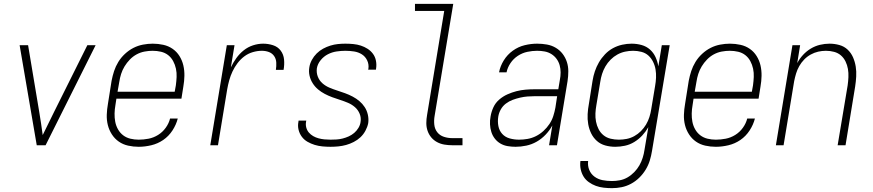

<svg xmlns="http://www.w3.org/2000/svg" viewBox="-20 -755 4540 998"><path d="M171 0 82 -520H126L184 -173Q189 -143 193.5 -113Q198 -83 202 -53Q217 -83 231.5 -113Q246 -143 261 -173L434 -520H477L217 0Z M701 8Q673 8 646 2Q619 -4 597.5 -19Q576 -34 561.5 -56.5Q547 -79 540.5 -105Q534 -131 535 -159Q536 -187 541 -215L560 -335Q565 -361 573 -385.5Q581 -410 595 -433Q609 -456 629.5 -475Q650 -494 673.5 -506Q697 -518 723 -523Q749 -528 774 -528Q802 -528 829 -522Q856 -516 877.5 -501Q899 -486 913 -463.5Q927 -441 933 -415Q939 -389 938.5 -361Q938 -333 933 -305L923 -242H585L580 -209Q576 -187 575.5 -165Q575 -143 579 -122Q583 -101 593.5 -82.5Q604 -64 620.5 -51.5Q637 -39 658 -34Q679 -29 701 -29Q726 -29 752 -34Q778 -39 801.5 -53.5Q825 -68 841.5 -91Q858 -114 864 -139H904Q896 -107 876.5 -77Q857 -47 828.5 -27.5Q800 -8 766.5 0Q733 8 701 8ZM591 -278H888L894 -311Q897 -333 898 -355Q899 -377 894.5 -398Q890 -419 880 -437.5Q870 -456 854 -468.5Q838 -481 817 -486Q796 -491 773 -491Q753 -491 731.5 -487Q710 -483 690.5 -472.5Q671 -462 655 -445.5Q639 -429 627.5 -410Q616 -391 609.5 -370.5Q603 -350 600 -329Z M1073 0 1159 -520H1199L1180 -405Q1192 -430 1208.5 -453Q1225 -476 1247 -493.5Q1269 -511 1295.5 -519.5Q1322 -528 1348 -528Q1374 -528 1399 -520Q1424 -512 1439 -492Q1454 -472 1456.5 -445.5Q1459 -419 1454 -392H1414Q1417 -411 1416 -430Q1415 -449 1405 -463.5Q1395 -478 1378 -484.5Q1361 -491 1341 -491Q1318 -491 1294 -484Q1270 -477 1250 -462Q1230 -447 1214.5 -426.5Q1199 -406 1188.5 -383.5Q1178 -361 1171.5 -337.5Q1165 -314 1161 -291L1113 0Z M1698 8Q1677 8 1656 6Q1635 4 1615.5 -2Q1596 -8 1578.5 -18Q1561 -28 1549 -44Q1537 -60 1532 -80Q1527 -100 1531 -121Q1531 -123 1531.5 -124.5Q1532 -126 1532 -128H1572Q1572 -127 1571.5 -125.5Q1571 -124 1571 -123Q1568 -107 1572 -92Q1576 -77 1585.5 -66Q1595 -55 1608 -47.5Q1621 -40 1636 -36Q1651 -32 1666.5 -30.5Q1682 -29 1698 -29Q1714 -29 1729.5 -30Q1745 -31 1761 -35Q1777 -39 1792.5 -46Q1808 -53 1821 -64Q1834 -75 1843 -90Q1852 -105 1854 -120Q1858 -143 1849.5 -163.5Q1841 -184 1825 -198Q1809 -212 1789 -220.5Q1769 -229 1748.5 -235.5Q1728 -242 1707.5 -249.5Q1687 -257 1668 -267Q1649 -277 1633 -290.5Q1617 -304 1605.5 -322Q1594 -340 1589 -361.5Q1584 -383 1588 -406Q1591 -425 1601 -443.5Q1611 -462 1626 -477Q1641 -492 1659.5 -502Q1678 -512 1697.5 -518Q1717 -524 1736.5 -526Q1756 -528 1775 -528Q1796 -528 1816.5 -526Q1837 -524 1855.5 -518Q1874 -512 1890.5 -501.5Q1907 -491 1918.5 -475.5Q1930 -460 1934 -440Q1938 -420 1935 -400Q1935 -398 1934.5 -396.5Q1934 -395 1934 -393H1894Q1894 -395 1894 -396Q1894 -397 1895 -398Q1898 -421 1888.5 -441Q1879 -461 1861 -472.5Q1843 -484 1820.5 -487.5Q1798 -491 1775 -491Q1753 -491 1729.5 -487.5Q1706 -484 1684.5 -473Q1663 -462 1647 -442.5Q1631 -423 1627 -400Q1624 -377 1632 -356.5Q1640 -336 1656 -322Q1672 -308 1692 -299.5Q1712 -291 1732.5 -284.5Q1753 -278 1773.5 -270.5Q1794 -263 1813 -253Q1832 -243 1848 -229.5Q1864 -216 1875.5 -198.5Q1887 -181 1892 -159Q1897 -137 1894 -115Q1890 -95 1879.5 -75.5Q1869 -56 1853.5 -41.5Q1838 -27 1818.5 -17Q1799 -7 1779 -1.5Q1759 4 1738.5 6Q1718 8 1698 8Z M2331 0Q2310 0 2289.5 -3.5Q2269 -7 2251.5 -16.5Q2234 -26 2221.5 -41Q2209 -56 2202.5 -75Q2196 -94 2196 -115Q2196 -136 2200 -158L2289 -698H2137V-735H2336L2239 -152Q2235 -129 2237.5 -106.5Q2240 -84 2253 -67.5Q2266 -51 2287 -44Q2308 -37 2331 -37H2384V0Z M2660 8Q2639 8 2618.5 4.5Q2598 1 2581 -9Q2564 -19 2552 -34.5Q2540 -50 2534 -69Q2528 -88 2527 -108.5Q2526 -129 2530 -150Q2534 -174 2544.5 -197Q2555 -220 2574.5 -237Q2594 -254 2617.5 -264.5Q2641 -275 2664.5 -281Q2688 -287 2712 -289Q2736 -291 2760 -291H2882L2890 -339Q2894 -359 2894 -378.5Q2894 -398 2889 -416Q2884 -434 2873 -449Q2862 -464 2846 -474Q2830 -484 2811 -487.5Q2792 -491 2772 -491Q2747 -491 2721 -485.5Q2695 -480 2672 -465Q2649 -450 2633.5 -427Q2618 -404 2613 -379H2574Q2580 -411 2598.5 -441Q2617 -471 2645.5 -491.5Q2674 -512 2707 -520Q2740 -528 2772 -528Q2798 -528 2823 -523.5Q2848 -519 2869 -506.5Q2890 -494 2904.5 -475Q2919 -456 2926.5 -433Q2934 -410 2934 -384.5Q2934 -359 2930 -333L2875 0H2834L2851 -103Q2837 -77 2816 -55Q2795 -33 2769.5 -18.5Q2744 -4 2715.5 2Q2687 8 2660 8ZM2678 -29Q2700 -29 2722.5 -33Q2745 -37 2766 -47.5Q2787 -58 2805 -74.5Q2823 -91 2836 -110.5Q2849 -130 2856 -152Q2863 -174 2867 -196L2876 -255H2760Q2741 -255 2722 -253.5Q2703 -252 2683.5 -247.5Q2664 -243 2645 -236Q2626 -229 2609.5 -216.5Q2593 -204 2583 -186Q2573 -168 2570 -149Q2566 -124 2570.5 -100Q2575 -76 2590.5 -59Q2606 -42 2629.5 -35.5Q2653 -29 2678 -29Z M3161 223Q3139 223 3117.5 220.5Q3096 218 3077 211Q3058 204 3041 192Q3024 180 3013.5 163Q3003 146 2998.5 125Q2994 104 2997 82H3037Q3034 107 3043 128.5Q3052 150 3070.5 163.5Q3089 177 3112.5 181.5Q3136 186 3161 186Q3181 186 3202 182Q3223 178 3242 167Q3261 156 3277 139.5Q3293 123 3303.5 104.5Q3314 86 3320.5 65.5Q3327 45 3330 24L3350 -94Q3337 -71 3318.5 -51Q3300 -31 3277 -17Q3254 -3 3228.5 2.5Q3203 8 3178 8Q3151 8 3126 1Q3101 -6 3082.5 -22.5Q3064 -39 3053 -61.5Q3042 -84 3037.5 -109.5Q3033 -135 3034.5 -162Q3036 -189 3041 -215L3060 -335Q3064 -360 3072 -384Q3080 -408 3093 -430.5Q3106 -453 3124.5 -472.5Q3143 -492 3166 -504.5Q3189 -517 3214 -522.5Q3239 -528 3263 -528Q3290 -528 3315 -521Q3340 -514 3358.5 -497.5Q3377 -481 3387.5 -458Q3398 -435 3402 -410L3420 -520H3461L3369 30Q3365 55 3357.5 79.5Q3350 104 3336 127Q3322 150 3302.5 169Q3283 188 3259.5 200.5Q3236 213 3211 218Q3186 223 3161 223ZM3197 -29Q3217 -29 3237.5 -33Q3258 -37 3277 -47.5Q3296 -58 3311.5 -73.5Q3327 -89 3338 -107.5Q3349 -126 3355.5 -146.5Q3362 -167 3365 -187Q3370 -217 3375 -247Q3380 -277 3385 -307Q3389 -329 3390 -351Q3391 -373 3387.5 -394Q3384 -415 3374.5 -434Q3365 -453 3350 -466.5Q3335 -480 3314 -485.5Q3293 -491 3271 -491Q3250 -491 3229 -486.5Q3208 -482 3189 -471.5Q3170 -461 3154 -445Q3138 -429 3127 -410Q3116 -391 3109.5 -370.5Q3103 -350 3100 -329L3080 -209Q3076 -187 3075 -165.5Q3074 -144 3078 -123Q3082 -102 3091.5 -83.5Q3101 -65 3117 -52Q3133 -39 3154 -34Q3175 -29 3197 -29Z M3701 8Q3673 8 3646 2Q3619 -4 3597.5 -19Q3576 -34 3561.5 -56.5Q3547 -79 3540.5 -105Q3534 -131 3535 -159Q3536 -187 3541 -215L3560 -335Q3565 -361 3573 -385.5Q3581 -410 3595 -433Q3609 -456 3629.5 -475Q3650 -494 3673.5 -506Q3697 -518 3723 -523Q3749 -528 3774 -528Q3802 -528 3829 -522Q3856 -516 3877.5 -501Q3899 -486 3913 -463.5Q3927 -441 3933 -415Q3939 -389 3938.5 -361Q3938 -333 3933 -305L3923 -242H3585L3580 -209Q3576 -187 3575.5 -165Q3575 -143 3579 -122Q3583 -101 3593.5 -82.5Q3604 -64 3620.5 -51.5Q3637 -39 3658 -34Q3679 -29 3701 -29Q3726 -29 3752 -34Q3778 -39 3801.5 -53.5Q3825 -68 3841.5 -91Q3858 -114 3864 -139H3904Q3896 -107 3876.5 -77Q3857 -47 3828.5 -27.5Q3800 -8 3766.5 0Q3733 8 3701 8ZM3591 -278H3888L3894 -311Q3897 -333 3898 -355Q3899 -377 3894.5 -398Q3890 -419 3880 -437.5Q3870 -456 3854 -468.5Q3838 -481 3817 -486Q3796 -491 3773 -491Q3753 -491 3731.5 -487Q3710 -483 3690.5 -472.5Q3671 -462 3655 -445.5Q3639 -429 3627.5 -410Q3616 -391 3609.5 -370.5Q3603 -350 3600 -329Z M4013 0 4099 -520H4139L4124 -427Q4136 -450 4154 -469.5Q4172 -489 4194.5 -502.5Q4217 -516 4242 -522Q4267 -528 4292 -528Q4318 -528 4343 -521Q4368 -514 4386 -497Q4404 -480 4414 -457Q4424 -434 4428 -409Q4432 -384 4430.5 -357.5Q4429 -331 4425 -305L4375 0H4334L4386 -311Q4389 -332 4390 -354Q4391 -376 4387.5 -396.5Q4384 -417 4375 -435.5Q4366 -454 4351 -467Q4336 -480 4315.5 -485.5Q4295 -491 4273 -491Q4253 -491 4233 -486.5Q4213 -482 4194 -471.5Q4175 -461 4160 -445.5Q4145 -430 4134.5 -411.5Q4124 -393 4118 -373Q4112 -353 4108 -333L4053 0Z"/></svg>

Font: Iosevka SS04 XLt Obl
Style: Regular
Weight: 200
Italic angle: -9°
Monospace: yes
Designer: Belleve Invis
Foundry: Belleve Invis
Version: Version 19.0.0; ttfautohint (v1.8.4)